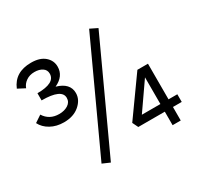

<svg xmlns="http://www.w3.org/2000/svg" viewBox="-145 -841 1056 1022"><g transform="rotate(-30 383.0 -329.5)"><path d="M516 -667 561 -645 260 8 214 -12ZM284 -406Q284 -365 247.5 -333.5Q211 -302 152 -302Q106 -302 71 -321.5Q36 -341 20 -373L62 -401Q92 -353 152 -353Q184 -353 206.5 -367.5Q229 -382 229 -408Q229 -463 106 -463V-507Q215 -507 215 -565Q215 -588 196 -600.5Q177 -613 148 -613Q118 -613 96.5 -598Q75 -583 67 -560L23 -583Q57 -665 157 -665Q211 -665 240.5 -639.5Q270 -614 270 -576Q270 -518 207 -489Q284 -467 284 -406ZM748 -130V-83H694V0H644V-83H481L464 -118L629 -349H694V-130ZM530 -130H644V-294Z"/></g></svg>

Font: EauTestInfant Medium
Style: Regular
Weight: 500
Designer: Christian Thalmann (Catharsis Fonts)
Version: Version 0.001;PS 000.001;hotconv 1.0.88;makeotf.lib2.5.64775